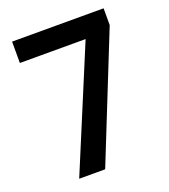

<svg xmlns="http://www.w3.org/2000/svg" viewBox="-132 -809 793 903"><g transform="rotate(-20 264.5 -357.0)"><path d="M109 0 362 -607H33V-714H491V-630L239 0Z"/></g></svg>

Font: Noto Sans Arabic UI SmCn SmBd
Style: Regular
Weight: 600
Width: 4
Designer: Monotype Design Team, Nadine Chahine and Nizar Qandah
Foundry: Monotype Imaging Inc.
Version: Version 2.010; ttfautohint (v1.8.4.7-5d5b)